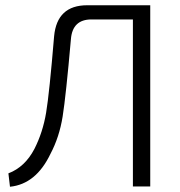

<svg xmlns="http://www.w3.org/2000/svg" viewBox="-20 -710 684 731"><path d="M552 -690V0H486V-636H328Q256 -636 250 -561Q231 -345 218.5 -266.5Q206 -188 172 -124Q117 -9 18 1L12 -50Q75 -74 111 -143Q143 -206 155.5 -280.5Q168 -355 186 -572Q197 -690 312 -690Z"/></svg>

Font: Exo 2.0 Light
Style: Regular
Weight: 300
Designer: Natanael Gama
Version: Version 1.001;PS 001.001;hotconv 1.0.70;makeotf.lib2.5.58329